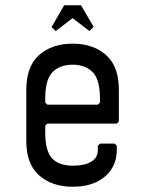

<svg xmlns="http://www.w3.org/2000/svg" viewBox="-20 -694 552 730"><path d="M256 16Q178 16 129 -27Q80 -70 80 -158V-352Q80 -442 129 -485Q178 -528 256 -528Q334 -528 383 -485Q432 -442 432 -352V-232L424 -224H160L152 -216V-190Q152 -120 178 -92Q204 -64 257 -64Q301 -64 326.5 -79Q352 -94 352 -124V-140L360 -148H416L424 -140V-124Q424 -82 403.5 -50.5Q383 -19 345.5 -1.5Q308 16 256 16ZM160 -296H352L360 -304V-320Q360 -392 332 -420Q304 -448 256 -448Q208 -448 180 -420Q152 -392 152 -320V-304ZM176 -591 224 -674H288L336 -592L320 -576L256 -625L192 -576Z"/></svg>

Font: Hasubi Mono
Style: Regular
Weight: 400
Designer: Eli Heuer
Foundry: Eli Heuer
Version: Version 1.000